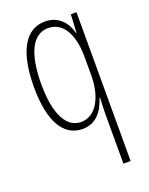

<svg xmlns="http://www.w3.org/2000/svg" viewBox="-145 -615 720 925"><g transform="rotate(-20 215.0 -152.5)"><path d="M324 -20V234H361V-529H332L327 -435H325C309 -495 269 -539 202 -539C100 -539 45 -438 45 -260C45 -83 100 10 198 10C264 10 303 -36 324 -103H327C325 -72 324 -37 324 -20ZM202 -24C132 -24 83 -98 83 -260C83 -414 124 -504 206 -504C280 -504 324 -432 324 -312V-220C324 -104 276 -24 202 -24Z"/></g></svg>

Font: Noto Sans Hebrew ExtraCondensed ExtraLight
Style: Regular
Weight: 200
Width: 2
Designer: Monotype Design Team
Foundry: Monotype Imaging Inc.
Version: Version 2.004